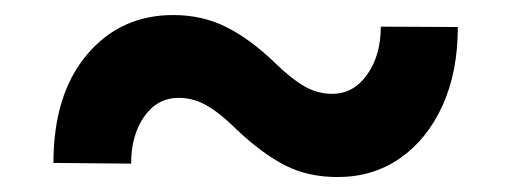

<svg xmlns="http://www.w3.org/2000/svg" viewBox="-20 -423 688 258"><path d="M491.7 -387.2 595.2 -386.7Q595.2 -326.2 574.5 -280.8Q553.7 -235.4 517.3 -210.2Q481 -185.1 433.6 -185.1Q394 -185.1 363.3 -200.7Q332.5 -216.3 297.4 -249.5Q276.9 -270 258.5 -280.8Q240.2 -291.5 220.2 -291.5Q191.4 -291.5 173.8 -266.4Q156.2 -241.2 156.2 -203.1L51.8 -204.1Q51.8 -295.9 96.7 -349.4Q141.6 -402.8 212.9 -402.8Q252 -402.8 284.4 -386.5Q316.9 -370.1 349.6 -338.4Q371.1 -317.4 388.9 -307.1Q406.7 -296.9 426.3 -296.9Q455.1 -296.9 473.4 -322.8Q491.7 -348.6 491.7 -387.2Z"/></svg>

Font: Vazirmatn UI FD
Style: Bold
Weight: 700
Designer: Saber Rastikerdar
Foundry: Saber Rastikerdar
Version: Version 33.003